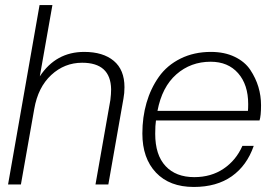

<svg xmlns="http://www.w3.org/2000/svg" viewBox="-20 -732 1089 762"><path d="M410 0H359L418 -335Q421 -359 421 -378Q419 -483 306 -483Q236 -483 183.5 -434.5Q131 -386 116 -300L63 0H12L137 -712H188L138 -429Q202 -526 314 -526Q389 -526 431.5 -490.5Q474 -455 474 -386Q474 -362 470 -341Z M749 10Q653 10 599 -47Q545 -104 545 -202Q545 -267 561.5 -324Q578 -381 610.5 -427Q643 -473 696.5 -499.5Q750 -526 817 -526Q871 -526 911.5 -506.5Q952 -487 973.5 -454.5Q995 -422 1005.5 -387Q1016 -352 1016 -314Q1016 -272 1010 -254H599Q596 -235 596 -201Q596 -117 637 -73Q678 -29 751 -29Q818 -29 867.5 -62.5Q917 -96 942 -153H987Q960 -75 900 -32.5Q840 10 749 10ZM816 -487Q737 -487 680 -437Q623 -387 605 -292H964Q965 -301 965 -319Q965 -396 925 -441.5Q885 -487 816 -487Z"/></svg>

Font: Creato Display Light
Style: Italic
Weight: 300
Italic angle: -10°
Version: Version 1.000